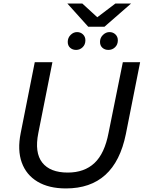

<svg xmlns="http://www.w3.org/2000/svg" viewBox="-20 -1049 808 1077"><path d="M350 8Q254 8 190.5 -30Q127 -68 102 -137.5Q77 -207 96 -302L175 -700H274L195 -303Q173 -193 217 -137Q261 -81 360 -81Q453 -81 510 -134.5Q567 -188 589 -304L669 -700H766L686 -297Q655 -144 571 -68Q487 8 350 8ZM588 -769Q568 -769 554.5 -781Q541 -793 541 -814Q541 -837 557.5 -853Q574 -869 594 -869Q614 -869 627.5 -856Q641 -843 641 -823Q641 -799 625.5 -784Q610 -769 588 -769ZM407 -769Q387 -769 373.5 -781Q360 -793 360 -814Q360 -837 376 -853Q392 -869 412 -869Q432 -869 445.5 -856Q459 -843 459 -823Q459 -799 443.5 -784Q428 -769 407 -769ZM475 -899 358 -1029H442L562 -919H482L627 -1029H715L566 -899Z"/></svg>

Font: Montserrat Thin Medium
Style: Italic
Weight: 500
Italic angle: -11.3°
Version: Version 9.000